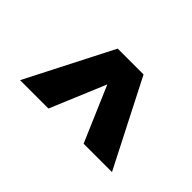

<svg xmlns="http://www.w3.org/2000/svg" viewBox="-124 -736 641 641"><g transform="rotate(-45 196.5 -415.0)"><path d="M55 -198V-332L251 -416L55 -498V-632L360 -476V-354Z"/></g></svg>

Font: Oswald SemiBold
Style: Regular
Weight: 600
Designer: Vernon Adams
Foundry: Vernon Adams
Version: Version 4.103;gftools[0.9.33.dev8+g029e19f]